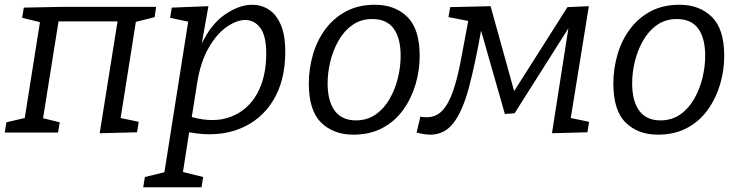

<svg xmlns="http://www.w3.org/2000/svg" viewBox="-21 -557 3108 807"><path d="M398 3 473 -467H225L160 -60L230 -43L223 0H-1L6 -43L83 -61L147 -464L72 -482L79 -525L230 -528H635L629 -485L550 -465L486 -61L562 -45L555 -1Z M581 230 588 187 670 167 770 -466 694 -482 701 -525 855 -531 827 -374Q867 -457 926 -497Q985 -537 1039 -537Q1077 -537 1108.5 -517Q1140 -497 1159 -453.5Q1178 -410 1178 -339Q1178 -218 1127 -134.5Q1076 -51 984.5 -15Q893 21 774 -1L748 166L833 187L826 230ZM807 -204 785 -65Q879 -39 950 -66.5Q1021 -94 1059.5 -163Q1098 -232 1098 -332Q1098 -407 1073 -440Q1048 -473 1010 -473Q974 -473 932 -444Q890 -415 855.5 -355Q821 -295 807 -204Z M1555 -537Q1639 -537 1691 -486Q1743 -435 1743 -322Q1743 -261 1725.5 -202Q1708 -143 1673.5 -95Q1639 -47 1586.5 -19Q1534 9 1464 9Q1381 9 1329 -41.5Q1277 -92 1277 -206Q1277 -267 1294 -326.5Q1311 -386 1346 -433.5Q1381 -481 1433 -509Q1485 -537 1555 -537ZM1544 -477Q1496 -477 1460.5 -452Q1425 -427 1402 -386.5Q1379 -346 1367.5 -299Q1356 -252 1356 -207Q1356 -132 1386 -91.5Q1416 -51 1475 -51Q1522 -51 1557.5 -75.5Q1593 -100 1616.5 -141Q1640 -182 1651.5 -229.5Q1663 -277 1663 -322Q1663 -397 1633.5 -437Q1604 -477 1544 -477Z M1730 0 1746 -67Q1758 -64 1771 -64Q1812 -64 1838.5 -92.5Q1865 -121 1883.5 -175Q1902 -229 1916 -303.5Q1930 -378 1947 -469L1864 -485L1871 -527L2041 -531L2140 -174L2364 -527L2454 -531L2378 -61L2455 -45L2448 -1L2299 3L2368 -438L2142 -81L2101 -78L2001 -428Q1976 -287 1950 -189.5Q1924 -92 1886 -41.5Q1848 9 1788 9Q1763 9 1730 0Z M2835 -537Q2919 -537 2971 -486Q3023 -435 3023 -322Q3023 -261 3005.5 -202Q2988 -143 2953.5 -95Q2919 -47 2866.5 -19Q2814 9 2744 9Q2661 9 2609 -41.5Q2557 -92 2557 -206Q2557 -267 2574 -326.5Q2591 -386 2626 -433.5Q2661 -481 2713 -509Q2765 -537 2835 -537ZM2824 -477Q2776 -477 2740.5 -452Q2705 -427 2682 -386.5Q2659 -346 2647.5 -299Q2636 -252 2636 -207Q2636 -132 2666 -91.5Q2696 -51 2755 -51Q2802 -51 2837.5 -75.5Q2873 -100 2896.5 -141Q2920 -182 2931.5 -229.5Q2943 -277 2943 -322Q2943 -397 2913.5 -437Q2884 -477 2824 -477Z"/></svg>

Font: Bitter
Style: Italic
Weight: 400
Italic angle: -9°
Designer: Sol Matas, and Bitter project Authors
Foundry: Sol Matas
Version: Version 2.001